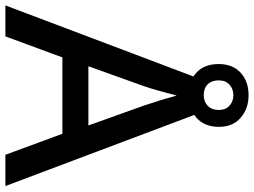

<svg xmlns="http://www.w3.org/2000/svg" viewBox="-132 -786 919 694"><g transform="rotate(90 327.0 -439.5)"><path d="M540 0 464 -206H188L112 0H0L271 -717H383L653 0ZM362 -501Q359 -512 351.5 -534Q344 -556 337 -580Q330 -604 326 -619Q318 -588 308 -553Q298 -518 292 -501L220 -300H434ZM325 -662Q274 -662 243 -690.5Q212 -719 212 -771Q212 -821 243 -850Q274 -879 325 -879Q373 -879 406 -850.5Q439 -822 439 -772Q439 -720 406.5 -691Q374 -662 325 -662ZM325 -717Q348 -717 363 -731.5Q378 -746 378 -771Q378 -796 362.5 -810Q347 -824 325 -824Q302 -824 286.5 -810Q271 -796 271 -771Q271 -746 285 -731.5Q299 -717 325 -717Z"/></g></svg>

Font: Noto Sans Tamil Medium
Style: Regular
Weight: 500
Designer: Jelle Bosma - Monotype Design Team
Foundry: Monotype Imaging Inc.
Version: Version 2.004; ttfautohint (v1.8.4.7-5d5b)